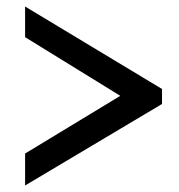

<svg xmlns="http://www.w3.org/2000/svg" viewBox="-20 -553 550 589"><path d="M477 -234 57 16V-82L349 -259L57 -439V-533L477 -280Z"/></svg>

Font: PTCRaleway Medium
Style: Regular
Weight: 500
Designer: Matt McInerney, Pablo Impallari, Rodrigo Fuenzalida
Foundry: Matt McInerney, Pablo Impallari, Rodrigo Fuenzalida
Version: Version 3.000g; ttfautohint (v1.5) -l 8 -r 28 -G 28 -x 14 -D